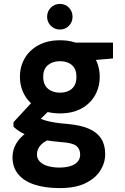

<svg xmlns="http://www.w3.org/2000/svg" viewBox="-20 -730 639 982"><path d="M286 232Q212 232 157.5 214.5Q103 197 73.5 161.5Q44 126 44 74Q44 37 62.5 5Q81 -27 117 -52.5Q153 -78 205 -96L258 -26Q211 -12 190 10Q169 32 169 59Q169 82 184 97Q199 112 225 119.5Q251 127 284 127Q316 127 340 119.5Q364 112 377 97Q390 82 390 61Q390 33 371.5 17Q353 1 296 -3Q244 -7 204 -14.5Q164 -22 134 -32.5Q104 -43 83 -56Q62 -69 49 -82V-105L157 -222L258 -190L127 -63L169 -134Q179 -127 190 -122Q201 -117 217 -112.5Q233 -108 259.5 -103.5Q286 -99 326 -96Q393 -90 435 -71.5Q477 -53 497.5 -21Q518 11 518 58Q518 103 493 142.5Q468 182 417 207Q366 232 286 232ZM287 -150Q223 -150 177 -175Q131 -200 106.5 -242.5Q82 -285 82 -337Q82 -390 106.5 -432Q131 -474 177 -499Q223 -524 287 -524Q351 -524 396.5 -499Q442 -474 466 -432Q490 -390 490 -337Q490 -285 466 -242.5Q442 -200 396.5 -175Q351 -150 287 -150ZM287 -256Q325 -256 348 -276.5Q371 -297 371 -337Q371 -377 348 -397Q325 -417 287 -417Q249 -417 225 -397Q201 -377 201 -337Q201 -297 225 -276.5Q249 -256 287 -256ZM372 -415 350 -512H558V-431ZM286 -579Q259 -579 240 -598Q221 -617 221 -644Q221 -672 240 -691Q259 -710 286 -710Q314 -710 332.5 -691Q351 -672 351 -644Q351 -617 332.5 -598Q314 -579 286 -579Z"/></svg>

Font: DM Sans 12pt ExtraBold
Style: Regular
Weight: 800
Version: Version 4.004;gftools[0.9.30]